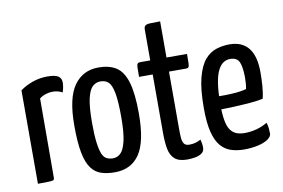

<svg xmlns="http://www.w3.org/2000/svg" viewBox="-74 -806 1387 941"><g transform="rotate(-10 620.0 -335.0)"><path d="M45 0V-465Q74 -486 109 -498Q144 -510 181 -510Q220 -510 235.5 -499.5Q251 -489 251 -468Q251 -460 249 -446.5Q247 -433 242 -420Q231 -426 219 -429Q207 -432 194 -432Q177 -432 159.5 -426.5Q142 -421 128 -410L127 -16Q127 -8 123.5 -5Q120 -2 103 -1Q86 0 45 0Z M427 10Q389 10 359.5 0.5Q330 -9 310 -36Q290 -63 280 -114.5Q270 -166 270 -250Q270 -387 314 -448.5Q358 -510 436 -510Q489 -510 523.5 -488Q558 -466 575 -410Q592 -354 592 -253Q592 -113 550 -51.5Q508 10 427 10ZM429 -59Q451 -59 467.5 -74.5Q484 -90 494 -132Q504 -174 504 -252Q504 -332 496 -372.5Q488 -413 473 -427Q458 -441 433 -441Q411 -441 394 -425.5Q377 -410 367.5 -368Q358 -326 358 -248Q358 -187 363 -149Q368 -111 376.5 -91.5Q385 -72 399 -65.5Q413 -59 429 -59Z M787 10Q745 10 724.5 -8.5Q704 -27 698 -60.5Q692 -94 692 -139V-430H624Q624 -462 624.5 -476.5Q625 -491 629 -495.5Q633 -500 641 -500H692V-652Q692 -667 698.5 -672.5Q705 -678 722.5 -679Q740 -680 773 -680V-500H875Q875 -469 874.5 -454Q874 -439 870.5 -434.5Q867 -430 859 -430H773V-139Q773 -118 774.5 -99.5Q776 -81 783.5 -70.5Q791 -60 809 -60Q826 -60 839 -63.5Q852 -67 867 -75Q869 -67 871 -57Q873 -47 873 -34Q873 -16 859.5 -6.5Q846 3 826.5 6.5Q807 10 787 10Z M1069 10Q1035 10 1005.5 0.5Q976 -9 954.5 -34Q933 -59 921.5 -105Q910 -151 910 -224Q910 -318 925 -375Q940 -432 965 -461Q990 -490 1022 -500Q1054 -510 1087 -510Q1150 -510 1182 -470Q1214 -430 1214 -349Q1214 -316 1211.5 -281Q1209 -246 1202 -219Q1168 -212 1126 -209Q1084 -206 1046 -204.5Q1008 -203 983.5 -203Q959 -203 959 -203L960 -269Q960 -269 979 -268.5Q998 -268 1025.5 -268.5Q1053 -269 1081.5 -271.5Q1110 -274 1130 -280Q1133 -294 1134 -310Q1135 -326 1135 -340Q1134 -394 1122.5 -416.5Q1111 -439 1078 -439Q1061 -439 1045.5 -429.5Q1030 -420 1018 -396.5Q1006 -373 999.5 -332Q993 -291 993 -227Q993 -180 998.5 -149Q1004 -118 1015.5 -101Q1027 -84 1044.5 -76.5Q1062 -69 1087 -69Q1117 -69 1146.5 -77Q1176 -85 1200 -100Q1205 -88 1206.5 -72.5Q1208 -57 1208 -45Q1208 -30 1189 -17Q1170 -4 1138.5 3Q1107 10 1069 10Z"/></g></svg>

Font: Yanone Kaffeesatz ExtraLight
Style: Regular
Weight: 400
Version: Version 2.003